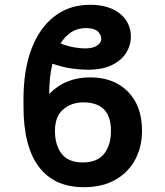

<svg xmlns="http://www.w3.org/2000/svg" viewBox="-20 -780 698 810"><path d="M360.4 -453.6Q460 -453.6 519.5 -393.6Q579.1 -333.5 579.1 -228.5Q579.1 -159.2 549.8 -105.5Q520.5 -51.8 465.8 -21Q411.1 9.8 334 9.8Q209 9.8 144 -76.2Q79.1 -162.1 79.1 -330.6V-362.3Q79.1 -484.9 113 -574Q147 -663.1 210 -711.4Q272.9 -759.8 360.4 -759.8Q439.9 -759.8 486.1 -722.4Q532.2 -685.1 532.2 -624Q532.2 -589.8 512.9 -558.1Q493.7 -526.4 453.4 -506.1Q413.1 -485.8 349.6 -485.8Q318.8 -485.8 282.2 -491Q245.6 -496.1 201.2 -511.2Q187.5 -453.6 187.5 -383.3Q254.9 -453.6 360.4 -453.6ZM331.1 -348.1Q281.2 -348.1 246.6 -318.4Q211.9 -288.6 211.9 -228.5Q211.9 -167.5 240.2 -131.1Q268.6 -94.7 329.1 -94.7Q390.1 -94.7 419.2 -131.1Q448.2 -167.5 448.2 -228.5Q448.2 -348.1 331.1 -348.1ZM235.4 -596.7Q264.2 -585.4 290.8 -580.6Q317.4 -575.7 338.4 -575.7Q371.6 -575.7 389.4 -587.6Q407.2 -599.6 407.2 -615.7Q407.2 -634.3 391.8 -647.9Q376.5 -661.6 342.8 -661.6Q307.6 -661.6 280.8 -644.3Q253.9 -627 235.4 -596.7Z"/></svg>

Font: Inter-SemiBold
Style: Regular
Weight: 600
Designer: Rasmus Andersson
Foundry: rsms
Version: Version 4.000;git-a52131595